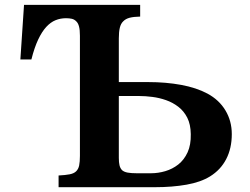

<svg xmlns="http://www.w3.org/2000/svg" viewBox="-20 -780 1040 800"><path d="M80.1 -759.8H564V-710.9Q537.6 -710.4 520.5 -706.1Q503.4 -701.7 493.2 -690.9Q483.4 -681.6 479.2 -664.3Q475.1 -647 475.1 -620.1V-438H597.2Q671.4 -438 734.9 -426.3Q798.3 -414.6 844.2 -390.1Q893.1 -363.8 919.4 -319.8Q945.8 -275.9 945.8 -221.2Q945.8 -162.1 922.6 -117.2Q899.4 -72.3 855 -44.9Q816.4 -21 757.1 -10.5Q697.8 0 625 0H224.1V-48.8Q252.9 -50.3 270.3 -53.7Q287.6 -57.1 296.9 -65.9Q306.6 -75.2 309.8 -90.3Q313 -105.5 313 -130.9V-630.9Q313 -655.3 309.3 -669.4Q305.7 -683.6 297.9 -690.9Q290 -699.2 279.3 -701.7Q268.6 -704.1 254.9 -704.1Q231.9 -704.1 211.4 -695.8Q190.9 -687.5 172.9 -668Q154.8 -648.4 139.2 -615.5Q123.5 -582.5 110.8 -532.2H64.9ZM475.1 -122.1Q475.1 -103.5 478 -91.1Q481 -78.6 488.8 -70.8Q497.1 -63.5 512 -60.8Q526.9 -58.1 549.8 -58.1H608.9Q639.2 -58.1 668.9 -66.9Q698.7 -75.7 722.9 -94.7Q747.1 -113.8 761.5 -145Q775.9 -176.3 774.9 -221.2Q774.4 -261.7 760.3 -289.6Q746.1 -317.4 722.9 -335.2Q699.7 -353 671.6 -362.8Q643.6 -372.6 614.7 -376.2Q585.9 -379.9 561 -379.9H475.1Z"/></svg>

Font: BIZ UDMincho
Style: Bold
Weight: 700
Monospace: yes
Designer: TypeBank Co., Ltd.
Foundry: Morisawa Inc.
Version: Version 1.06